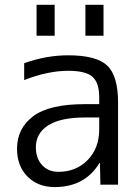

<svg xmlns="http://www.w3.org/2000/svg" viewBox="-20 -757 573 787"><path d="M330.1 -610.4V-737.3H404.3V-610.4ZM129.9 -610.4V-737.3H204.1V-610.4ZM386.7 -330.1V-357.4Q386.7 -418 358.9 -442.4Q331.1 -466.8 259.8 -466.8Q175.8 -466.8 79.1 -428.7V-498Q168.9 -530.3 259.8 -530.3Q375 -530.3 419.4 -488.3Q463.9 -446.3 463.9 -336.9V0H391.6L389.6 -88.9H387.7Q328.1 9.8 204.1 9.8Q135.7 9.8 92.8 -33.2Q49.8 -76.2 49.8 -147.5Q49.8 -230.5 115.7 -280.3Q181.6 -330.1 327.1 -330.1ZM386.7 -275.4H327.1Q228.5 -275.4 177.7 -243.2Q127 -210.9 127 -153.3Q127 -108.4 152.3 -80.6Q177.7 -52.7 219.7 -52.7Q292 -52.7 339.4 -101.1Q386.7 -149.4 386.7 -227.5Z"/></svg>

Font: Mgen+ 1c regular
Style: Regular
Weight: 400
Designer: [Source Han Sans]
Ryoko NISHIZUKA  (kana & ideographs); Paul D. Hunt (Latin, Greek & Cyrillic); Wenlong ZHANG  (bopomofo
Version: Version 1.059.20150602